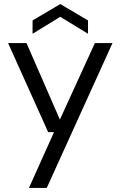

<svg xmlns="http://www.w3.org/2000/svg" viewBox="-20 -709 596 949"><path d="M123 220 247 -56H218L20 -496H111L276 -118L449 -496H536L211 220ZM141 -542V-608L278 -689L415 -608V-542L278 -626Z"/></svg>

Font: DM Sans 24pt
Style: Regular
Weight: 400
Designer: Colophon Foundry, Jonny Pinhorn
Foundry: Colophon Foundry
Version: Version 4.004;gftools[0.9.30]